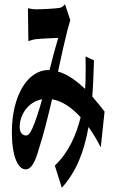

<svg xmlns="http://www.w3.org/2000/svg" viewBox="-20 -809 540 907"><path d="M112 -770 114 -615C126 -619 140 -623 151 -624C174 -627 235 -629 255 -630C243 -591 228 -534 214 -478H209C107 -478 36 -351 36 -185C36 -73 64 -9 101 -9C127 -9 146 -41 164 -107C183 -163 206 -255 226 -340C274 -332 320 -300 361 -255C341 -174 305 -89 239 -27L272 78C339 4 377 -89 398 -209C420 -179 439 -146 456 -113L474 -282C458 -302 439 -327 416 -353C420 -406 422 -463 424 -524L384 -542C385 -510 385 -467 384 -423C383 -413 383 -401 382 -389C344 -425 301 -458 254 -471C271 -550 288 -626 299 -668L312 -714L287 -789C281 -781 272 -774 263 -772C241 -768 176 -765 149 -765C139 -765 125 -767 112 -770ZM73 -209C73 -265 111 -328 179 -340C164 -286 148 -236 133 -203C122 -179 114 -169 103 -169C87 -169 73 -182 73 -209Z"/></svg>

Font: 寒蝉无机体 CompactMedium
Style: Regular
Weight: 500
Width: 3
Designer: ChillTanhei {Warren2060}; 
Source Han Sans {Ryoko NISHIZUKA 西塚涼子 (kana, bopomofo & ideographs); Paul D. Hunt (Latin, Gre
Foundry: ChillType&Adobe
Version: Version 1.000;Glyphs 3.1.1 (3135)